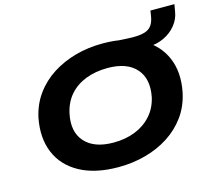

<svg xmlns="http://www.w3.org/2000/svg" viewBox="-116 -974 1267 1129"><g transform="rotate(-15 518.0 -409.5)"><path d="M472 11Q331 11 237.5 -40Q144 -91 106 -182Q68 -273 91 -392Q108 -470 152 -530.5Q196 -591 260 -632Q324 -673 402 -694.5Q480 -716 568 -716Q710 -716 802.5 -665Q895 -614 933.5 -523.5Q972 -433 948 -315Q931 -235 887 -174.5Q843 -114 779.5 -73Q716 -32 637.5 -10.5Q559 11 472 11ZM481 -136Q554 -136 613 -159.5Q672 -183 712 -228Q752 -273 766 -337Q787 -444 731.5 -506.5Q676 -569 558 -569Q485 -569 425.5 -546Q366 -523 327 -478.5Q288 -434 274 -369Q251 -262 307 -199Q363 -136 481 -136ZM703 -628 665 -709Q687 -708 708.5 -706.5Q730 -705 749 -705Q797 -705 824.5 -714Q852 -723 866.5 -745Q881 -767 886 -804L890 -830H1036L1028 -784Q1021 -741 991.5 -705Q962 -669 917.5 -648.5Q873 -628 823 -628Z"/></g></svg>

Font: Nunito Sans 10pt Expanded ExtraBold
Style: Italic
Weight: 800
Width: 7
Italic angle: -9°
Designer: Vernon Adams
Foundry: Vernon Adams
Version: Version 3.101;gftools[0.9.27]